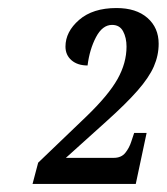

<svg xmlns="http://www.w3.org/2000/svg" viewBox="-20 -844 415 478"><path d="M61 -386 75 -439 195 -554Q250 -607 272.5 -647Q295 -687 295 -728Q295 -750 286.5 -766Q278 -782 259 -782Q235 -782 219 -751.5Q203 -721 198 -681Q173 -681 158 -694Q143 -707 143 -728Q143 -765 177 -794.5Q211 -824 270 -824Q319 -824 347 -799.5Q375 -775 375 -735Q375 -706 363 -678.5Q351 -651 322.5 -618.5Q294 -586 245 -542L144 -451H263Q282 -451 292 -463.5Q302 -476 307 -492L314 -513H345L318 -386Z"/></svg>

Font: Noto Serif Tamil ExtraCondensed SemiBold
Style: Italic
Weight: 600
Width: 2
Italic angle: -12°
Designer: Indian Type Foundry, Tom Grace, and the Monotype Design Team
Foundry: Monotype Imaging Inc.
Version: Version 2.003; ttfautohint (v1.8.4.7-5d5b)